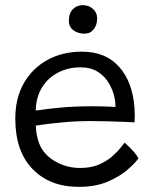

<svg xmlns="http://www.w3.org/2000/svg" viewBox="-20 -735 590 747"><path d="M518.5 -118.5Q506 -101 476.5 -75Q447 -49 399.5 -28.5Q352 -8 286.5 -8Q174 -8 106.8 -77.2Q39.5 -146.5 39.5 -273.5Q39.5 -353.5 73 -411.8Q106.5 -470 165 -502Q223.5 -534 298 -534Q391.5 -534 443.5 -475Q495.5 -416 503 -318.5Q505.5 -288 503.5 -259Q495.5 -259.5 465.5 -260.8Q435.5 -262 398.5 -263Q361.5 -264 332 -264Q279 -264 222 -258.8Q165 -253.5 119.5 -246.5Q119.5 -232 121.8 -218.2Q124 -204.5 127.5 -192Q141 -141 188 -111.2Q235 -81.5 292 -81.5Q333.5 -81.5 364 -94.5Q394.5 -107.5 415.2 -125.5Q436 -143.5 448 -159Q460 -174.5 465 -180Q469 -176.5 480.2 -165.8Q491.5 -155 502.8 -142Q514 -129 518.5 -118.5ZM119 -305Q159.5 -311 213.5 -316.2Q267.5 -321.5 336 -321.5Q371.5 -321.5 395.5 -320.5Q419.5 -319.5 429.5 -319Q429.5 -337.5 425 -358Q419 -384.5 403.8 -411Q388.5 -437.5 361.2 -455.2Q334 -473 293 -473Q246 -473 207 -453.2Q168 -433.5 144.2 -396Q120.5 -358.5 119 -305ZM301.5 -715Q325.5 -715 341.8 -700.2Q358 -685.5 358 -664Q358 -638 344.5 -621Q331 -604 308.5 -604Q284.5 -604 266.2 -616.8Q248 -629.5 248 -654Q248 -684 263.8 -699.5Q279.5 -715 301.5 -715Z"/></svg>

Font: Grandstander Light
Style: Regular
Weight: 300
Designer: Tyler Finck
Foundry: Etcetera Type Co
Version: Version 1.200; ttfautohint (v1.8.3)